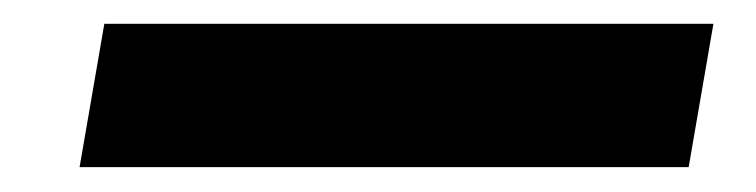

<svg xmlns="http://www.w3.org/2000/svg" viewBox="-20 -425 626 159"><path d="M45.9 -286.6 66.4 -405.3H570.8L550.3 -286.6Z"/></svg>

Font: CaskaydiaCove NF
Style: Bold Italic
Weight: 700
Italic angle: -10°
Designer: Aaron Bell
Foundry: Saja Typeworks
Version: Version 2111.001; VTT 6.35;Nerd Fonts 3.2.1